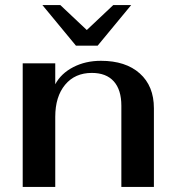

<svg xmlns="http://www.w3.org/2000/svg" viewBox="-20 -741 688 761"><path d="M70 -490H199V-407Q222 -450 270.5 -475Q319 -500 380 -500Q478 -500 534 -450Q590 -400 590 -312V0H461V-322Q461 -385 431 -418.5Q401 -452 344 -452Q277 -452 238 -405Q199 -358 199 -278V0H70ZM148 -721H219L324 -622L429 -721H500L367 -560H281Z"/></svg>

Font: Fahkwang SemiBold
Style: Regular
Weight: 600
Designer: Suppakit Chalermlarp | Katatrad Co.,Ltd.
Foundry: Cadson Demak Co.,Ltd.
Version: Version 1.000; ttfautohint (v1.6)